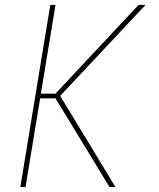

<svg xmlns="http://www.w3.org/2000/svg" viewBox="-20 -755 640 775"><path d="M62 0 183 -735H204L145 -377H204L539 -735H567L223 -368L446 0H422L204 -358H142L83 0Z"/></svg>

Font: Iosevka Aile Thin
Style: Italic
Weight: 100
Italic angle: -9°
Designer: Belleve Invis
Foundry: Belleve Invis
Version: Version 31.1.0; ttfautohint (v1.8.4)